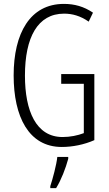

<svg xmlns="http://www.w3.org/2000/svg" viewBox="-20 -744 557 985"><path d="M294 -364V-314H410V-61C379 -49 340 -41 301 -41C165 -41 108 -175 108 -356C108 -552 173 -674 309 -674C350 -674 392 -663 435 -633L457 -679C410 -711 361 -724 308 -724C134 -724 50 -573 50 -357C50 -146 127 10 297 10C352 10 412 -2 464 -25V-364ZM330 61H274C270 101 250 175 238 211V221H268C294 179 317 119 330 71Z"/></svg>

Font: Noto Sans Display Condensed Light
Style: Regular
Weight: 300
Width: 3
Designer: Monotype Design Team
Foundry: Monotype Imaging Inc.
Version: Version 1.900